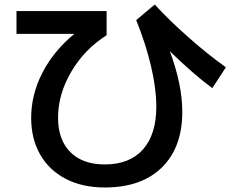

<svg xmlns="http://www.w3.org/2000/svg" viewBox="-20 -771 1040 850"><path d="M118 -249Q118 -352 167.5 -448.5Q217 -545 309 -621H53V-722H452V-615Q354 -553 295.5 -453.5Q237 -354 237 -250Q237 -152 291.5 -97.5Q346 -43 444 -43Q554 -43 613 -109.5Q672 -176 672 -299Q672 -379 648.5 -478.5Q625 -578 583 -682L665 -751Q728 -682 813.5 -606.5Q899 -531 980 -473L920 -381Q840 -439 732 -544Q787 -396 787 -276Q787 -118 696.5 -29.5Q606 59 444 59Q345 59 271.5 21Q198 -17 158 -86.5Q118 -156 118 -249Z"/></svg>

Font: Enso SemiBold
Style: Regular
Weight: 600
Designer: Coji Morishita
Foundry: UNDERFOREST DESIGN
Version: Version 1.000